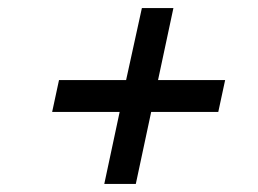

<svg xmlns="http://www.w3.org/2000/svg" viewBox="-20 -594 639 475"><path d="M238 -139 276 -317H109L126 -396H292L331 -574H409L371 -396H537L520 -317H354L316 -139Z"/></svg>

Font: Red Hat Display SemiBold
Style: Italic
Weight: 600
Italic angle: -12°
Designer: Pentagram, MCKL
Foundry: Pentagram, MCKL
Version: Version 1.023